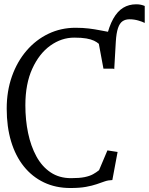

<svg xmlns="http://www.w3.org/2000/svg" viewBox="-20 -886 710 916"><path d="M525 -556 495 -573.5 486.5 -701.5Q500 -760.5 520.2 -796.5Q540.5 -832.5 567.8 -849Q595 -865.5 630 -865.5Q643 -865.5 652.8 -863.2Q662.5 -861 670.5 -857.5V-776.5Q659.5 -782.5 639.5 -788.2Q619.5 -794 597.5 -794Q578.5 -794 564.8 -784.8Q551 -775.5 543 -752Q535 -728.5 532.5 -687ZM316 11Q245.5 11 189.5 -15.8Q133.5 -42.5 93.8 -92Q54 -141.5 33 -211.2Q12 -281 12 -367.5Q12 -451.5 37 -522Q62 -592.5 106.8 -644.5Q151.5 -696.5 211.2 -725Q271 -753.5 340 -753.5Q375.5 -753.5 403.8 -750Q432 -746.5 454.5 -742Q477 -737.5 496.2 -734.2Q515.5 -731 533 -730.5L525 -558.5H473.5L451.5 -677Q442.5 -685 428.5 -691.8Q414.5 -698.5 392 -702.5Q369.5 -706.5 334 -706.5Q273.5 -706.5 220.2 -668.5Q167 -630.5 134 -558.2Q101 -486 101 -383.5Q101 -314 114 -251.5Q127 -189 153.5 -140.2Q180 -91.5 221.2 -63.8Q262.5 -36 319 -36Q359 -36 383.5 -41Q408 -46 423.8 -54.8Q439.5 -63.5 452.5 -74L492.5 -168.5L541 -161L516 -27Q496.5 -26.5 479.2 -20.5Q462 -14.5 441 -7.2Q420 0 390 5.5Q360 11 316 11Z"/></svg>

Font: Merriweather 24pt SemiCondensed Light
Style: Regular
Weight: 300
Width: 4
Designer: Eben Sorkin
Foundry: Eben Sorkin
Version: Version 2.100